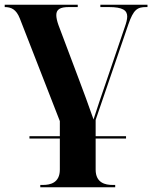

<svg xmlns="http://www.w3.org/2000/svg" viewBox="-20 -556 646 815"><path d="M105 32H234V164C234 221 192 229 163 229H151V239H469V229H457C428 229 386 221 386 164V32H515V22H386V-47L525 -453C547 -516 563 -526 601 -526H606V-536H406V-526H442C501 -526 520 -512 520 -486C520 -474 516 -459 510 -442L427 -198C417 -169 389 -88 377 -49C353 -117 336 -164 315 -219L228 -450C222 -467 219 -481 219 -492C219 -516 235 -526 272 -526H310V-536H0V-526C28 -526 49 -516 64 -478L234 -42V22H105Z"/></svg>

Font: Noto Serif Display
Style: Bold
Weight: 700
Designer: Monotype Design Team
Foundry: Monotype Imaging Inc.
Version: Version 2.009